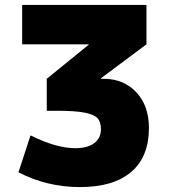

<svg xmlns="http://www.w3.org/2000/svg" viewBox="-20 -750 700 780"><path d="M390 -430H400Q482 -430 533.5 -375.5Q585 -321 585 -230Q585 -113 513 -51.5Q441 10 305 10Q171 10 55 -50L104 -200Q209 -148 285 -148Q336 -148 363 -168.5Q390 -189 390 -225Q390 -255 376 -270Q362 -285 323.5 -292.5Q285 -300 210 -300H170V-430L340 -568V-570H70V-730H575V-570L390 -432Z"/></svg>

Font: M PLUS 1p Black
Style: Regular
Weight: 900
Version: Version 1.061